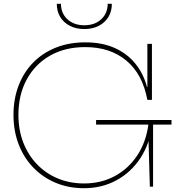

<svg xmlns="http://www.w3.org/2000/svg" viewBox="-20 -983 940 1011"><path d="M422 8Q341.5 8 273.8 -20.2Q206 -48.5 156 -100Q106 -151.5 78.5 -222.2Q51 -293 51 -378Q51 -462 77.8 -532Q104.5 -602 154.2 -653Q204 -704 273.5 -732Q343 -760 429 -760Q518.5 -760 584.8 -730Q651 -700 693.5 -647Q736 -594 754 -525H764L756 -457Q730.5 -593.5 645 -664.2Q559.5 -735 429 -735Q322 -735 243 -689.8Q164 -644.5 120.5 -564Q77 -483.5 77 -378Q77 -298 102.8 -232Q128.5 -166 175 -117.8Q221.5 -69.5 284.8 -43.2Q348 -17 423 -17Q512.5 -17 584.8 -56Q657 -95 703.5 -165.8Q750 -236.5 762 -332L781 -327Q769 -226.5 719.8 -151.2Q670.5 -76 593.8 -34Q517 8 422 8ZM769 0 761 -282V-348H786V0ZM486 -327V-351H883V-327ZM756 -457V-752H780V-457ZM569 -963Q569 -923.5 550.8 -893.5Q532.5 -863.5 499.8 -846.8Q467 -830 424 -830Q381 -830 348.2 -846.8Q315.5 -863.5 297.2 -893.5Q279 -923.5 279 -963H301Q301 -913 335.2 -881.5Q369.5 -850 424 -850Q479 -850 513 -881.5Q547 -913 547 -963Z"/></svg>

Font: Hepta Slab ExtraLight
Style: Regular
Weight: 200
Designer: Michael LaGattuta
Foundry: Michael LaGattuta
Version: Version 1.100